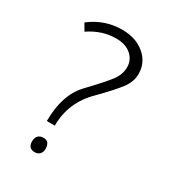

<svg xmlns="http://www.w3.org/2000/svg" viewBox="-177 -803 855 940"><g transform="rotate(30 250.0 -333.0)"><path d="M58 -638Q138 -700 237 -700Q315 -700 364.5 -658Q414 -616 414 -552Q414 -508 384 -468Q354 -428 282 -355Q185 -260 185 -128H140Q140 -277 216 -356.5Q292 -436 320.5 -473.5Q349 -511 349 -552Q349 -593 318 -620.5Q287 -648 233 -648Q153 -648 81 -599ZM165 34Q127 34 127 -6Q127 -26 137.5 -37.5Q148 -49 168 -49Q203 -49 203 -6Q203 12 192.5 23Q182 34 165 34Z"/></g></svg>

Font: Antic
Style: Regular
Weight: 400
Version: Version 1.0002